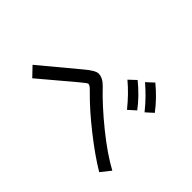

<svg xmlns="http://www.w3.org/2000/svg" viewBox="-115 -1054 1230 1230"><g transform="rotate(45 500.0 -439.0)"><path d="M71.3 -293 321.3 -501Q381.8 -552.7 410.2 -552.7Q449.2 -552.7 487.3 -512.7Q572.3 -422.9 693.8 -324.7Q815.4 -226.6 912.1 -174.8L859.4 -108.4Q761.7 -167 647 -257.8Q532.2 -348.6 453.1 -429.7Q450.2 -431.6 446.3 -436Q442.4 -440.4 439.9 -442.9Q437.5 -445.3 433.6 -448.2Q429.7 -451.2 427.2 -453.1Q424.8 -455.1 421.9 -456.5Q418.9 -458 416 -459Q413.1 -460 410.2 -460Q403.3 -460 360.4 -423.8L130.9 -230.5ZM659.2 -723.6 708 -768.6Q788.1 -702.1 842.8 -628.9L793.9 -585Q729.5 -665 659.2 -723.6ZM568.4 -655.3 616.2 -700.2Q699.2 -631.8 752 -560.5L703.1 -516.6Q638.7 -596.7 568.4 -655.3Z"/></g></svg>

Font: Gothic A1 Medium
Style: Regular
Weight: 500
Designer: HanYang I&C Co.,Ltd.
Foundry: HanYang I&C Co.,Ltd.
Version: Version 2.50